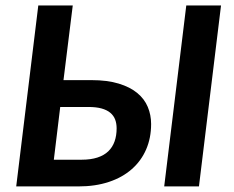

<svg xmlns="http://www.w3.org/2000/svg" viewBox="-20 -668 838 688"><path d="M240.7 -648.4 207.5 -380.9H307.6Q364.7 -380.9 405.5 -368.4Q446.3 -356 471.9 -334.7Q497.6 -313.5 509.5 -284.9Q521.5 -256.3 521.5 -223.6Q521.5 -173.8 503.7 -132.6Q485.8 -91.3 452.1 -61.8Q418.5 -32.2 370.1 -16.1Q321.8 0 260.7 0H38.1L117.2 -648.4ZM692.9 0H568.4L647.5 -648.4H772ZM195.8 -284.7 172.9 -95.7H272.5Q305.2 -95.7 329.1 -103.5Q353 -111.3 368.2 -126Q383.3 -140.6 390.6 -161.4Q397.9 -182.1 397.9 -208Q397.9 -225.6 392.6 -239.7Q387.2 -253.9 375.2 -263.9Q363.3 -273.9 344 -279.3Q324.7 -284.7 296.4 -284.7Z"/></svg>

Font: Carlito
Style: Bold Italic
Weight: 700
Italic angle: -7°
Designer: Lukasz Dziedzic
Foundry: tyPoland Lukasz Dziedzic
Version: Version 1.104